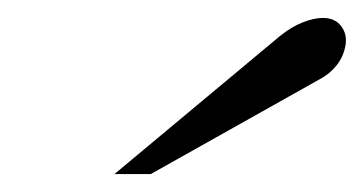

<svg xmlns="http://www.w3.org/2000/svg" viewBox="-20 -700 402 212"><path d="M106.4 -507.8 289.1 -660.2Q301.8 -670.4 314.2 -675.3Q326.7 -680.2 336.4 -680.2Q350.1 -680.2 356.9 -670.9Q363.8 -661.6 361.3 -648.9Q358.9 -636.7 351.3 -627.4Q343.8 -618.2 333.5 -612.8L146.5 -507.8Z"/></svg>

Font: XB Zar
Style: Italic
Weight: 400
Italic angle: -12°
Designer: Behnam
Foundry: Irmug
Version: Version 8.005 2009